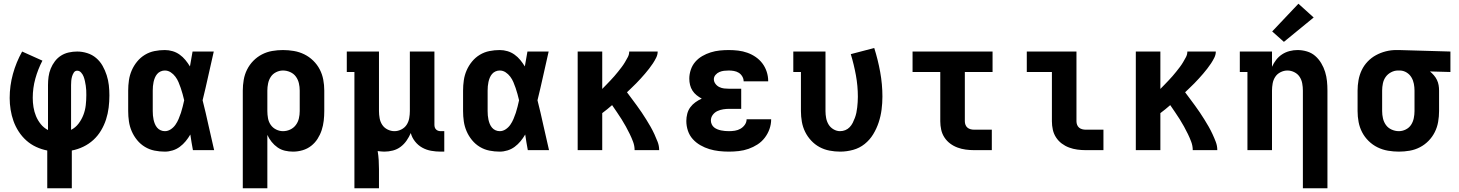

<svg xmlns="http://www.w3.org/2000/svg" viewBox="-20 -807 7840 1032"><path d="M234 205V2Q203 -4 174 -17.5Q145 -31 121.5 -52Q98 -73 80.5 -100Q63 -127 52.5 -156.5Q42 -186 37 -217.5Q32 -249 32 -280Q32 -346 49.5 -409.5Q67 -473 99 -530L208 -481Q184 -435 170 -384.5Q156 -334 156 -281Q156 -256 160 -231Q164 -206 173.5 -183Q183 -160 199 -140Q215 -120 238 -108V-350Q238 -372 241 -394.5Q244 -417 252.5 -438Q261 -459 275 -477.5Q289 -496 308 -508Q327 -520 349.5 -525Q372 -530 395 -530Q422 -530 449 -521.5Q476 -513 497 -495Q518 -477 531.5 -453Q545 -429 553.5 -402.5Q562 -376 565 -349Q568 -322 568 -294Q568 -261 564 -228.5Q560 -196 550 -165Q540 -134 523 -105.5Q506 -77 482 -55Q458 -33 428 -18.5Q398 -4 366 2V205ZM362 -109Q386 -121 402.5 -143Q419 -165 428.5 -190Q438 -215 441 -242Q444 -269 444 -296Q444 -309 443.5 -321.5Q443 -334 441 -346.5Q439 -359 436.5 -371Q434 -383 429.5 -395Q425 -407 416 -417Q407 -427 395 -427Q383 -427 376.5 -416.5Q370 -406 367 -395Q364 -384 363 -372.5Q362 -361 362 -350Z M866 8Q838 8 810.5 2.5Q783 -3 759 -17.5Q735 -32 717 -54Q699 -76 688 -101.5Q677 -127 673 -154.5Q669 -182 669 -210V-320Q669 -348 673 -375.5Q677 -403 688 -428.5Q699 -454 717 -476Q735 -498 759 -512.5Q783 -527 810.5 -532.5Q838 -538 866 -538Q887 -538 907.5 -532Q928 -526 945.5 -513.5Q963 -501 976.5 -484.5Q990 -468 1001 -450Q1005 -470 1008 -490Q1011 -510 1015 -530H1129Q1114 -465 1099.5 -399Q1085 -333 1069 -268Q1086 -201 1100.5 -134Q1115 -67 1131 0H1017Q1013 -21 1009.5 -42Q1006 -63 1003 -84Q992 -65 978 -48Q964 -31 946.5 -18Q929 -5 908 1.5Q887 8 866 8ZM866 -102Q883 -102 898 -112Q913 -122 923 -136.5Q933 -151 940 -167.5Q947 -184 952.5 -200.5Q958 -217 962 -234Q966 -251 970 -268Q966 -285 961.5 -301.5Q957 -318 951.5 -334Q946 -350 939.5 -365.5Q933 -381 922.5 -395Q912 -409 897.5 -418.5Q883 -428 866 -428Q854 -428 843 -423Q832 -418 824.5 -409Q817 -400 812.5 -389Q808 -378 805.5 -366.5Q803 -355 802 -343.5Q801 -332 801 -320V-210Q801 -198 802 -186.5Q803 -175 805.5 -163.5Q808 -152 812.5 -141Q817 -130 824.5 -121Q832 -112 843 -107Q854 -102 866 -102Z M1285 205V-320Q1285 -349 1290 -378Q1295 -407 1308 -433Q1321 -459 1341.5 -480Q1362 -501 1388 -514.5Q1414 -528 1443 -533Q1472 -538 1501 -538Q1530 -538 1559.5 -533Q1589 -528 1615.5 -515Q1642 -502 1663.5 -481Q1685 -460 1698.5 -434Q1712 -408 1717.5 -379Q1723 -350 1723 -320V-210Q1723 -184 1720 -158Q1717 -132 1709 -107.5Q1701 -83 1687 -61Q1673 -39 1652.5 -23Q1632 -7 1606.5 0.5Q1581 8 1555 8Q1533 8 1511.5 3Q1490 -2 1472 -14.5Q1454 -27 1440 -44.5Q1426 -62 1417 -82V205ZM1501 -102Q1521 -102 1539.5 -110.5Q1558 -119 1570 -135Q1582 -151 1586.5 -170.5Q1591 -190 1591 -210V-320Q1591 -340 1586.5 -359.5Q1582 -379 1570.5 -395Q1559 -411 1540 -419.5Q1521 -428 1501 -428Q1482 -428 1464 -419Q1446 -410 1435.5 -394Q1425 -378 1421 -358.5Q1417 -339 1417 -320V-210Q1417 -191 1420.5 -171.5Q1424 -152 1435 -136Q1446 -120 1464 -111Q1482 -102 1501 -102Z M1885 205V-420H1844V-530H2017V-210Q2017 -191 2020.5 -171.5Q2024 -152 2034.5 -136Q2045 -120 2063 -111Q2081 -102 2100 -102Q2119 -102 2137 -111Q2155 -120 2165.5 -136Q2176 -152 2179.5 -171.5Q2183 -191 2183 -210V-530H2315V-136Q2315 -129 2317 -122.5Q2319 -116 2324 -111Q2329 -106 2335.5 -104Q2342 -102 2349 -102H2368V8H2349Q2323 8 2297.5 3.5Q2272 -1 2249.5 -13.5Q2227 -26 2210.5 -47Q2194 -68 2188 -92Q2179 -71 2165.5 -51.5Q2152 -32 2133.5 -18Q2115 -4 2092 2Q2069 8 2046 8Q2037 8 2028 7Q2019 6 2010 5Q2014 29 2015.5 53.5Q2017 78 2017 102V205Z M2666 8Q2638 8 2610.5 2.5Q2583 -3 2559 -17.5Q2535 -32 2517 -54Q2499 -76 2488 -101.5Q2477 -127 2473 -154.5Q2469 -182 2469 -210V-320Q2469 -348 2473 -375.5Q2477 -403 2488 -428.5Q2499 -454 2517 -476Q2535 -498 2559 -512.5Q2583 -527 2610.5 -532.5Q2638 -538 2666 -538Q2687 -538 2707.5 -532Q2728 -526 2745.5 -513.5Q2763 -501 2776.5 -484.5Q2790 -468 2801 -450Q2805 -470 2808 -490Q2811 -510 2815 -530H2929Q2914 -465 2899.5 -399Q2885 -333 2869 -268Q2886 -201 2900.5 -134Q2915 -67 2931 0H2817Q2813 -21 2809.5 -42Q2806 -63 2803 -84Q2792 -65 2778 -48Q2764 -31 2746.5 -18Q2729 -5 2708 1.5Q2687 8 2666 8ZM2666 -102Q2683 -102 2698 -112Q2713 -122 2723 -136.5Q2733 -151 2740 -167.5Q2747 -184 2752.5 -200.5Q2758 -217 2762 -234Q2766 -251 2770 -268Q2766 -285 2761.5 -301.5Q2757 -318 2751.5 -334Q2746 -350 2739.5 -365.5Q2733 -381 2722.5 -395Q2712 -409 2697.5 -418.5Q2683 -428 2666 -428Q2654 -428 2643 -423Q2632 -418 2624.5 -409Q2617 -400 2612.5 -389Q2608 -378 2605.5 -366.5Q2603 -355 2602 -343.5Q2601 -332 2601 -320V-210Q2601 -198 2602 -186.5Q2603 -175 2605.5 -163.5Q2608 -152 2612.5 -141Q2617 -130 2624.5 -121Q2632 -112 2643 -107Q2654 -102 2666 -102Z M3085 0V-530H3217V-329Q3228 -340 3239 -351.5Q3250 -363 3261 -374.5Q3272 -386 3282 -397.5Q3292 -409 3302 -421.5Q3312 -434 3321.5 -446.5Q3331 -459 3339 -472.5Q3347 -486 3354.5 -500Q3362 -514 3362 -530H3515Q3515 -513 3507 -497Q3499 -481 3489.5 -466.5Q3480 -452 3469 -438Q3458 -424 3447 -411Q3436 -398 3424 -385Q3412 -372 3400 -359.5Q3388 -347 3375 -335Q3362 -323 3350 -311Q3363 -294 3376.5 -275.5Q3390 -257 3403.5 -239Q3417 -221 3429.5 -202Q3442 -183 3454 -164Q3466 -145 3477 -125.5Q3488 -106 3497.5 -85.5Q3507 -65 3515 -44Q3523 -23 3523 0H3391Q3391 -23 3383 -44.5Q3375 -66 3365 -86.5Q3355 -107 3344 -127Q3333 -147 3321 -166Q3309 -185 3296 -204Q3283 -223 3270 -242Q3257 -231 3244 -220Q3231 -209 3217 -199V0Z M3898 8Q3871 8 3844.5 5Q3818 2 3793 -5.5Q3768 -13 3744.5 -26.5Q3721 -40 3703.5 -59.5Q3686 -79 3677.5 -104.5Q3669 -130 3669 -157Q3669 -176 3674 -195.5Q3679 -215 3690.5 -230.5Q3702 -246 3718 -257.5Q3734 -269 3752 -277Q3737 -285 3724 -295.5Q3711 -306 3702 -320Q3693 -334 3689 -350.5Q3685 -367 3685 -384Q3685 -408 3693 -432Q3701 -456 3717 -474.5Q3733 -493 3754.5 -505.5Q3776 -518 3800 -525.5Q3824 -533 3848.5 -535.5Q3873 -538 3897 -538Q3923 -538 3948 -535Q3973 -532 3997 -523.5Q4021 -515 4042 -500.5Q4063 -486 4078 -466Q4093 -446 4101 -421.5Q4109 -397 4109 -372Q4109 -371 4109 -371Q4109 -371 4109 -370H3977Q3977 -370 3977 -370Q3977 -370 3977 -371Q3977 -384 3969.5 -396.5Q3962 -409 3950.5 -416Q3939 -423 3925 -425.5Q3911 -428 3897 -428Q3884 -428 3871.5 -426.5Q3859 -425 3847 -420Q3835 -415 3826 -404.5Q3817 -394 3817 -381Q3817 -368 3825.5 -356.5Q3834 -345 3846.5 -339Q3859 -333 3872.5 -331.5Q3886 -330 3900 -330H3964V-222H3900Q3884 -222 3867.5 -219.5Q3851 -217 3836 -210Q3821 -203 3811 -189.5Q3801 -176 3801 -159Q3801 -149 3805.5 -139Q3810 -129 3818 -122.5Q3826 -116 3836 -112Q3846 -108 3856 -106Q3866 -104 3876.5 -103Q3887 -102 3898 -102Q3914 -102 3930 -104.5Q3946 -107 3960 -115Q3974 -123 3983.5 -136.5Q3993 -150 3993 -166H4125Q4125 -139 4116 -113.5Q4107 -88 4090.5 -66.5Q4074 -45 4051.5 -30.5Q4029 -16 4003.5 -7Q3978 2 3951 5Q3924 8 3898 8Z M4496 8Q4467 8 4438.5 2.5Q4410 -3 4385 -16.5Q4360 -30 4340 -51.5Q4320 -73 4307.5 -98.5Q4295 -124 4290 -152.5Q4285 -181 4285 -210V-420H4244V-530H4417V-210Q4417 -191 4420.5 -172.5Q4424 -154 4433.5 -138Q4443 -122 4460 -112Q4477 -102 4495 -102Q4510 -102 4523.5 -107.5Q4537 -113 4547 -123.5Q4557 -134 4563.5 -147Q4570 -160 4575 -173.5Q4580 -187 4583 -201Q4586 -215 4587.5 -229.5Q4589 -244 4590 -258Q4591 -272 4591 -287Q4591 -345 4580.5 -402.5Q4570 -460 4553 -516L4679 -549Q4699 -486 4711 -420Q4723 -354 4723 -288Q4723 -253 4718.5 -218Q4714 -183 4703 -149.5Q4692 -116 4673.5 -85.5Q4655 -55 4627.5 -33Q4600 -11 4565.5 -1.5Q4531 8 4496 8Z M5215 0Q5193 0 5170.5 -3Q5148 -6 5126.5 -14Q5105 -22 5087 -35.5Q5069 -49 5056.5 -68Q5044 -87 5039 -109.5Q5034 -132 5034 -155V-420H4885V-530H5315V-420H5166V-155Q5166 -145 5169.5 -136Q5173 -127 5180 -121Q5187 -115 5196.5 -112.5Q5206 -110 5215 -110H5311V0Z M5815 0Q5793 0 5770.5 -3Q5748 -6 5726.5 -14Q5705 -22 5687 -35.5Q5669 -49 5656.5 -68Q5644 -87 5639 -109.5Q5634 -132 5634 -155V-420H5499V-530H5766V-155Q5766 -145 5769.5 -136Q5773 -127 5780 -121Q5787 -115 5796.5 -112.5Q5806 -110 5815 -110H5911V0Z M6085 0V-530H6217V-329Q6228 -340 6239 -351.5Q6250 -363 6261 -374.5Q6272 -386 6282 -397.5Q6292 -409 6302 -421.5Q6312 -434 6321.5 -446.5Q6331 -459 6339 -472.5Q6347 -486 6354.5 -500Q6362 -514 6362 -530H6515Q6515 -513 6507 -497Q6499 -481 6489.5 -466.5Q6480 -452 6469 -438Q6458 -424 6447 -411Q6436 -398 6424 -385Q6412 -372 6400 -359.5Q6388 -347 6375 -335Q6362 -323 6350 -311Q6363 -294 6376.5 -275.5Q6390 -257 6403.5 -239Q6417 -221 6429.5 -202Q6442 -183 6454 -164Q6466 -145 6477 -125.5Q6488 -106 6497.5 -85.5Q6507 -65 6515 -44Q6523 -23 6523 0H6391Q6391 -23 6383 -44.5Q6375 -66 6365 -86.5Q6355 -107 6344 -127Q6333 -147 6321 -166Q6309 -185 6296 -204Q6283 -223 6270 -242Q6257 -231 6244 -220Q6231 -209 6217 -199V0Z M6983 205V-320Q6983 -339 6979.5 -358.5Q6976 -378 6965.5 -394Q6955 -410 6937 -419Q6919 -428 6900 -428Q6881 -428 6863 -419Q6845 -410 6834.5 -394Q6824 -378 6820.5 -358.5Q6817 -339 6817 -320V0H6685V-420H6644V-530H6817V-448Q6826 -468 6839.5 -485.5Q6853 -503 6871.5 -515Q6890 -527 6911.5 -532.5Q6933 -538 6954 -538Q6980 -538 7005 -530.5Q7030 -523 7049 -506.5Q7068 -490 7081.5 -467.5Q7095 -445 7102.5 -420.5Q7110 -396 7112.5 -371Q7115 -346 7115 -320V205ZM6881 -582 6818 -638 6959 -787 7041 -713Z M7499 8Q7470 8 7440.5 3Q7411 -2 7384.5 -15Q7358 -28 7336.5 -49Q7315 -70 7301.5 -96Q7288 -122 7282.5 -151Q7277 -180 7277 -210V-320Q7277 -348 7282 -376Q7287 -404 7299 -429.5Q7311 -455 7331 -476Q7351 -497 7376 -510.5Q7401 -524 7428.5 -531Q7456 -538 7484 -538Q7488 -538 7492 -538Q7496 -538 7500 -538L7776 -530V-420L7666 -423Q7677 -414 7687 -402.5Q7697 -391 7703.5 -377.5Q7710 -364 7712.5 -349.5Q7715 -335 7715 -320V-210Q7715 -181 7710 -152Q7705 -123 7692 -97Q7679 -71 7658.5 -50Q7638 -29 7612 -15.5Q7586 -2 7557 3Q7528 8 7499 8ZM7499 -102Q7518 -102 7536 -111Q7554 -120 7564.5 -136Q7575 -152 7579 -171.5Q7583 -191 7583 -210V-320Q7583 -338 7579.5 -356.5Q7576 -375 7566.5 -391Q7557 -407 7541 -417Q7525 -427 7506 -428H7500Q7499 -428 7497.5 -428Q7496 -428 7494 -428Q7475 -428 7457 -418.5Q7439 -409 7428 -393.5Q7417 -378 7413 -358.5Q7409 -339 7409 -320V-210Q7409 -190 7413.5 -170.5Q7418 -151 7429.5 -135Q7441 -119 7460 -110.5Q7479 -102 7499 -102Z"/></svg>

Font: Iosevka Curly Slab XBdEx
Style: Regular
Weight: 800
Width: 7
Monospace: yes
Designer: Belleve Invis
Foundry: Belleve Invis
Version: Version 11.0.0; ttfautohint (v1.8.3)